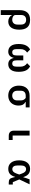

<svg xmlns="http://www.w3.org/2000/svg" viewBox="2095 -2695 810 5040"><g transform="rotate(90 2500.0 -175.0)"><path d="M246 -286Q246 -417 309.5 -488.5Q373 -560 501 -560Q634 -560 696.5 -488Q759 -416 759 -276Q759 -137 703 -62Q647 13 543 13Q486 13 440.5 -14.5Q395 -42 379 -84H374V210H246ZM625 -229V-325Q625 -388 592 -422Q559 -456 500 -456Q440 -456 407 -422Q374 -388 374 -325V-179Q374 -139 410 -115Q446 -91 498 -91Q556 -91 590.5 -127.5Q625 -164 625 -229Z M1135 -259Q1135 -376 1171.5 -450Q1208 -524 1280 -560L1360 -482Q1313 -452 1291 -408Q1269 -364 1269 -305V-212Q1269 -147 1289.5 -119Q1310 -91 1353 -91Q1396 -91 1416 -118.5Q1436 -146 1436 -212V-381H1564V-212Q1564 -146 1584 -118.5Q1604 -91 1646 -91Q1689 -91 1709.5 -119Q1730 -147 1730 -212V-305Q1730 -423 1639 -482L1719 -560Q1793 -524 1829 -452Q1865 -380 1865 -259Q1865 -123 1812 -55Q1759 13 1665 13Q1535 13 1502 -128H1497Q1482 -60 1441 -23.5Q1400 13 1335 13Q1241 13 1188 -55Q1135 -123 1135 -259Z M2228 -268Q2228 -399 2297.5 -473Q2367 -547 2493 -547H2800V-445H2657V-438Q2706 -411 2728.5 -369.5Q2751 -328 2751 -261Q2751 -180 2719 -118Q2687 -56 2628 -21.5Q2569 13 2489 13Q2409 13 2350 -21.5Q2291 -56 2259.5 -119.5Q2228 -183 2228 -268ZM2616 -224V-317Q2616 -400 2551 -445H2493Q2430 -445 2396 -412.5Q2362 -380 2362 -317V-224Q2362 -161 2396.5 -126Q2431 -91 2489 -91Q2548 -91 2582 -125.5Q2616 -160 2616 -224Z M3545 0Q3479 0 3444.5 -35Q3410 -70 3410 -134V-547H3538V-102H3655V0Z M4189 -274Q4189 -409 4248.5 -484.5Q4308 -560 4411 -560Q4496 -560 4548 -517Q4600 -474 4628 -381H4632L4659 -467L4688 -547H4818L4690 -277L4761 -106H4824V0H4772Q4714 0 4685.5 -22.5Q4657 -45 4643 -102L4626 -167H4623Q4596 -74 4546 -30.5Q4496 13 4411 13Q4308 13 4248.5 -62.5Q4189 -138 4189 -274ZM4535 -202 4561 -275 4535 -347Q4514 -405 4486 -430Q4458 -455 4421 -455Q4375 -455 4349 -419.5Q4323 -384 4323 -315V-234Q4323 -163 4349 -128Q4375 -93 4421 -93Q4458 -93 4485.5 -118Q4513 -143 4535 -202Z"/></g></svg>

Font: IBM Plex Sans JP SemiBold
Style: Regular
Weight: 600
Designer: Mike Abbink; Paul van der Laan; Pieter van Rosmalen; Wujin Sim; Yejin Wi; Jinhee Kim; Boomi Park; Yona Kim; Kichan Ma
Foundry: Sandoll Inc.
Version: Version 1.001